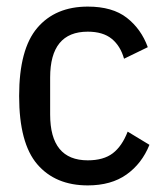

<svg xmlns="http://www.w3.org/2000/svg" viewBox="-20 -550 496 582"><path d="M246 12Q148 12 93 -52Q38 -116 38 -259Q38 -401 93 -465.5Q148 -530 246 -530Q321 -530 364.5 -496Q408 -462 428 -407L356 -372Q345 -411 318.5 -432.5Q292 -454 246 -454Q132 -454 132 -315V-203Q132 -64 246 -64Q294 -64 322 -85.5Q350 -107 367 -151L433 -111Q410 -54 363.5 -21Q317 12 246 12Z"/></svg>

Font: IBM Plex Sans Cond Text
Style: Regular
Weight: 450
Width: 3
Designer: Mike Abbink, Paul van der Laan, Pieter van Rosmalen
Foundry: Bold Monday
Version: Version 1.3